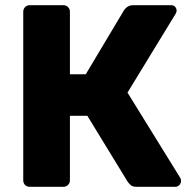

<svg xmlns="http://www.w3.org/2000/svg" viewBox="-20 -720 741 740"><path d="M94.8 0Q84.1 0 76.9 -6.9Q69.6 -13.9 69.6 -25.1V-674.5Q69.6 -685.5 76.9 -692.8Q84.1 -700 94.8 -700H224Q235 -700 242.2 -692.8Q249.5 -685.5 249.5 -674.5V-433.7H310.5L458 -680.6Q463 -688.6 471.9 -694.3Q480.9 -700 495.4 -700H639.5Q649.2 -700 655 -693.7Q660.7 -687.4 660.7 -678.8Q660.7 -673.1 657 -667L471.4 -363.1L675.1 -33.8Q677.7 -30.1 677.7 -22.8Q677.7 -13.4 671.2 -6.7Q664.7 0 655.4 0H506.5Q490.6 0 483.1 -7.2Q475.6 -14.5 472.3 -19.2L316.6 -273.8H249.5V-25.1Q249.5 -14.5 242.2 -7.2Q235 0 224 0Z"/></svg>

Font: Rubik Light
Style: Regular
Weight: 300
Designer: Hubert and Fischer
Foundry: Hubert and Fischer
Version: Version 2.300;gftools[0.9.30]